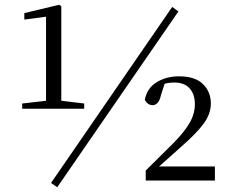

<svg xmlns="http://www.w3.org/2000/svg" viewBox="-20 -757 963 805"><path d="M73 -301V-323L178 -335H234L333 -323V-301ZM173 -301V-687L82 -675V-702L228 -737L237 -731V-301ZM591 0V-42L709 -159Q754 -205 775.5 -242.5Q797 -280 797 -320Q797 -362 775 -386.5Q753 -411 711 -411Q695 -411 679.5 -408Q664 -405 646 -396L674 -417L655 -359Q650 -335 640.5 -325.5Q631 -316 620 -316Q600 -316 587 -338Q596 -387 636.5 -412Q677 -437 731 -437Q798 -437 831 -404.5Q864 -372 864 -323Q864 -280 834.5 -239.5Q805 -199 741 -143L626 -40L639 -69L640 -59H881V0ZM220 28 194 10 702 -728 728 -709Z"/></svg>

Font: Noto Serif SC
Style: Regular
Weight: 400
Designer: Ryoko NISHIZUKA 西塚涼子 (kana & ideographs); Frank Grießhammer (Latin, Greek & Cyrillic); Wenlong ZHANG 张文龙 (bopomofo); San
Foundry: Adobe
Version: Version 2.002-H1;hotconv 1.1.0;makeotfexe 2.6.0